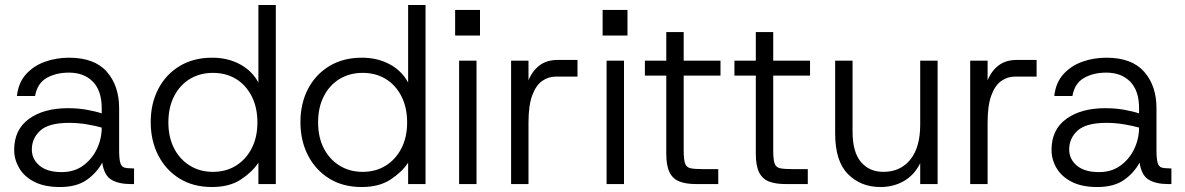

<svg xmlns="http://www.w3.org/2000/svg" viewBox="-20 -740 4766 772"><path d="M221 12Q159 12 118 -9Q77 -30 57 -64.5Q37 -99 37 -137Q37 -219 96.5 -262Q156 -305 253 -305Q294 -305 330 -298.5Q366 -292 389 -284V-305Q389 -375 353.5 -411.5Q318 -448 257 -448Q205 -448 167.5 -426.5Q130 -405 121 -354H48Q54 -408 85 -442Q116 -476 161.5 -492Q207 -508 257 -508Q360 -508 409.5 -451.5Q459 -395 459 -305V-138Q459 -102 463.5 -86Q468 -70 479.5 -66.5Q491 -63 511 -63H519V0H504Q458 0 428.5 -17Q399 -34 391 -86Q369 -45 328.5 -16.5Q288 12 221 12ZM228 -48Q278 -48 314 -74Q350 -100 369.5 -141Q389 -182 389 -227Q365 -234 329.5 -240Q294 -246 258 -246Q176 -246 142 -215Q108 -184 108 -139Q108 -100 139 -74Q170 -48 228 -48Z M832 12Q757 12 702 -22Q647 -56 616.5 -115Q586 -174 586 -249Q586 -324 616.5 -382.5Q647 -441 702.5 -474.5Q758 -508 833 -508Q896 -508 945 -481.5Q994 -455 1019 -408V-720H1089V0H1019V-86Q995 -49 949 -18.5Q903 12 832 12ZM836 -49Q889 -49 929 -74Q969 -99 992 -143.5Q1015 -188 1015 -248Q1015 -308 992 -353Q969 -398 929 -422.5Q889 -447 836 -447Q784 -447 743.5 -422.5Q703 -398 680 -353Q657 -308 657 -248Q657 -188 680 -143.5Q703 -99 743.5 -74Q784 -49 836 -49Z M1434 12Q1359 12 1304 -22Q1249 -56 1218.5 -115Q1188 -174 1188 -249Q1188 -324 1218.5 -382.5Q1249 -441 1304.5 -474.5Q1360 -508 1435 -508Q1498 -508 1547 -481.5Q1596 -455 1621 -408V-720H1691V0H1621V-86Q1597 -49 1551 -18.5Q1505 12 1434 12ZM1438 -49Q1491 -49 1531 -74Q1571 -99 1594 -143.5Q1617 -188 1617 -248Q1617 -308 1594 -353Q1571 -398 1531 -422.5Q1491 -447 1438 -447Q1386 -447 1345.5 -422.5Q1305 -398 1282 -353Q1259 -308 1259 -248Q1259 -188 1282 -143.5Q1305 -99 1345.5 -74Q1386 -49 1438 -49Z M1826 0V-496H1896V0ZM1810 -597V-700H1910V-597Z M2035 0V-496H2105V-417Q2121 -456 2150 -477.5Q2179 -499 2222 -499H2302V-432H2215Q2185 -432 2160 -414.5Q2135 -397 2120 -356.5Q2105 -316 2105 -247V0Z M2419 0V-496H2489V0ZM2403 -597V-700H2503V-597Z M2777 0Q2739 0 2712.5 -10Q2686 -20 2672.5 -46.5Q2659 -73 2659 -122V-436H2573V-496H2659V-611H2729V-496H2877V-436H2729V-135Q2729 -99 2734.5 -83Q2740 -67 2756.5 -63.5Q2773 -60 2807 -60H2868V0Z M3137 0Q3099 0 3072.5 -10Q3046 -20 3032.5 -46.5Q3019 -73 3019 -122V-436H2933V-496H3019V-611H3089V-496H3237V-436H3089V-135Q3089 -99 3094.5 -83Q3100 -67 3116.5 -63.5Q3133 -60 3167 -60H3228V0Z M3520 12Q3441 12 3389.5 -40Q3338 -92 3338 -203V-496H3408V-211Q3408 -129 3441.5 -89Q3475 -49 3532 -49Q3600 -49 3640 -98Q3680 -147 3680 -239V-496H3750V0H3680V-84Q3658 -38 3616 -13Q3574 12 3520 12Z M3881 0V-496H3951V-417Q3967 -456 3996 -477.5Q4025 -499 4068 -499H4148V-432H4061Q4031 -432 4006 -414.5Q3981 -397 3966 -356.5Q3951 -316 3951 -247V0Z M4392 12Q4330 12 4289 -9Q4248 -30 4228 -64.5Q4208 -99 4208 -137Q4208 -219 4267.5 -262Q4327 -305 4424 -305Q4465 -305 4501 -298.5Q4537 -292 4560 -284V-305Q4560 -375 4524.5 -411.5Q4489 -448 4428 -448Q4376 -448 4338.5 -426.5Q4301 -405 4292 -354H4219Q4225 -408 4256 -442Q4287 -476 4332.5 -492Q4378 -508 4428 -508Q4531 -508 4580.5 -451.5Q4630 -395 4630 -305V-138Q4630 -102 4634.5 -86Q4639 -70 4650.5 -66.5Q4662 -63 4682 -63H4690V0H4675Q4629 0 4599.5 -17Q4570 -34 4562 -86Q4540 -45 4499.5 -16.5Q4459 12 4392 12ZM4399 -48Q4449 -48 4485 -74Q4521 -100 4540.5 -141Q4560 -182 4560 -227Q4536 -234 4500.5 -240Q4465 -246 4429 -246Q4347 -246 4313 -215Q4279 -184 4279 -139Q4279 -100 4310 -74Q4341 -48 4399 -48Z"/></svg>

Font: Host Grotesk Light Light
Style: Regular
Weight: 300
Version: Version 1.003